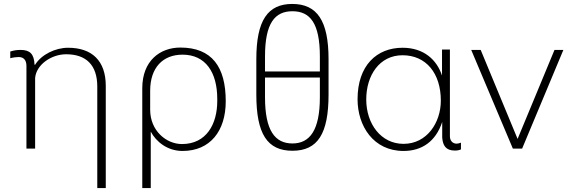

<svg xmlns="http://www.w3.org/2000/svg" viewBox="-20 -753 2909 973"><path d="M158 -358C164 -426 241 -478 315 -478C416 -478 473 -424 473 -314V200H516V-318C516 -445 446 -511 325 -511C261 -511 190 -477 158 -425H155C153 -480 131 -500 85 -500C64 -500 53 -498 32 -492V-458C47 -462 64 -464 75 -464C100 -464 114 -448 114 -419V0H158Z M741 -293C741 -410 805 -476 905 -476C1022 -476 1081 -386 1081 -252V-241C1081 -124 1026 -23 902 -23C823 -23 741 -90 741 -197ZM744 200V-86C771 -35 828 12 905 12C1045 12 1124 -89 1124 -240C1124 -414 1054 -512 894 -512C791 -512 701 -445 701 -306V200Z M1601 -360V-260C1601 -93 1550 -26 1462 -26C1373 -26 1323 -92 1323 -260V-360ZM1323 -391V-467C1323 -636 1373 -696 1462 -696C1551 -696 1601 -636 1601 -467V-391ZM1645 -453C1645 -648 1587 -733 1461 -733C1337 -733 1279 -650 1279 -453V-274C1279 -75 1334 11 1462 11C1590 11 1645 -75 1645 -274Z M2020 -473C2139 -473 2214 -382 2214 -243C2214 -132 2144 -24 2025 -24C1911 -24 1836 -125 1836 -249C1836 -371 1903 -473 2020 -473ZM2260 -502H2220V-370C2194 -449 2129 -511 2020 -511C1889 -511 1792 -421 1792 -250C1792 -115 1872 12 2025 12C2117 12 2188 -35 2221 -135V-56C2224 -16 2239 10 2285 10C2298 10 2308 8 2316 4V-30C2308 -27 2300 -25 2294 -25C2273 -25 2260 -41 2260 -62Z M2790 -500 2603 -49 2416 -500H2368L2579 0H2626L2835 -500Z"/></svg>

Font: Perun ExtraLight
Style: Regular
Weight: 200
Foundry: Copyright (c) Stefan Peev, Context Ltd, 2016
Version: Version 1.089